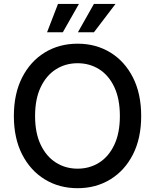

<svg xmlns="http://www.w3.org/2000/svg" viewBox="-20 -964 803 994"><path d="M381.8 10.3Q286.6 10.3 212.2 -35.2Q137.7 -80.6 94.7 -164.3Q51.8 -248 51.8 -363.3Q51.8 -479 94.7 -563Q137.7 -647 212.2 -692.4Q286.6 -737.8 381.8 -737.8Q476.6 -737.8 551 -692.4Q625.5 -647 668.2 -563Q710.9 -479 710.9 -363.3Q710.9 -248 668.2 -164.3Q625.5 -80.6 551 -35.2Q476.6 10.3 381.8 10.3ZM381.8 -90.8Q443.8 -90.8 493.4 -122.1Q543 -153.3 571.8 -214.4Q600.6 -275.4 600.6 -363.3Q600.6 -452.1 571.8 -513.2Q543 -574.2 493.4 -605.5Q443.8 -636.7 381.8 -636.7Q319.3 -636.7 269.5 -605.2Q219.7 -573.7 190.7 -512.7Q161.6 -451.7 161.6 -363.3Q161.6 -275.4 190.7 -214.6Q219.7 -153.8 269.5 -122.3Q319.3 -90.8 381.8 -90.8ZM305.2 -796.9H223.6L280.3 -943.8H388.7ZM466.3 -796.9H383.3L466.3 -943.8H578.1Z"/></svg>

Font: Inter 18pt Medium
Style: Regular
Weight: 500
Designer: Rasmus Andersson
Foundry: rsms
Version: Version 4.001;git-66647c0bb